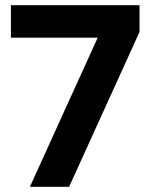

<svg xmlns="http://www.w3.org/2000/svg" viewBox="-20 -719 579 739"><path d="M356 -574H22V-699H517V-596L246 0H95Z"/></svg>

Font: Prompt SemiBold
Style: Regular
Weight: 600
Designer: Katatrad Team
Foundry: CadsonDemak
Version: Version 1.000